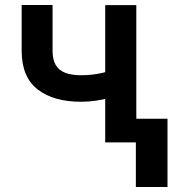

<svg xmlns="http://www.w3.org/2000/svg" viewBox="-20 -566 721 763"><path d="M66.1 -364.3V-546.2H188.9V-364.3Q188.9 -329.2 201.3 -307.9Q213.8 -286.6 239 -276.8Q264.2 -267 302.2 -267Q344.8 -267 383.2 -275.6Q421.5 -284.1 463.8 -299V-193.9Q442.8 -184.7 416.4 -177.4Q389.9 -170.1 360.6 -165.8Q331.3 -161.6 302.2 -161.6Q192.8 -161.6 129.4 -210.8Q66.1 -259.9 66.1 -364.3ZM398.1 -545.5H521.7V0H398.1ZM645.6 -94.1V177.2H519.9V-94.1Z"/></svg>

Font: DeltaSans SemiBold
Style: Regular
Weight: 600
Designer: Rasmus Andersson
Foundry: rsms
Version: Version 3.012